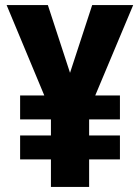

<svg xmlns="http://www.w3.org/2000/svg" viewBox="-20 -734 550 754"><path d="M255 -448 342 -714H503L354 -359H451V-265H330V-202H451V-108H330V0H180V-108H59V-202H180V-265H59V-359H154L6 -714H168Z"/></svg>

Font: Noto Sans Myanmar Condensed ExtraBold
Style: Regular
Weight: 800
Width: 3
Designer: Monotype Design Team
Foundry: Monotype Imaging Inc.
Version: Version 2.107; ttfautohint (v1.8.4.7-5d5b)